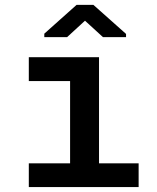

<svg xmlns="http://www.w3.org/2000/svg" viewBox="-20 -761 640 781"><path d="M97.2 -528.3H382.8V-96.7H543.9V0H97.2V-96.7H265.1V-431.2H97.2ZM492.7 -623V-609.9H398.9L325.7 -676.8L252.9 -609.9H160.2V-624L291.5 -741.2H359.9Z"/></svg>

Font: Roboto Mono
Style: Regular
Weight: 500
Designer: Google
Version: Version 2.000986; 2015; ttfautohint (v1.3)